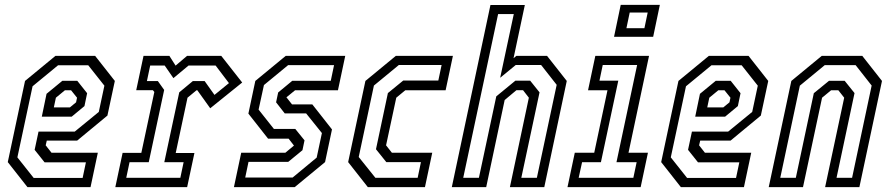

<svg xmlns="http://www.w3.org/2000/svg" viewBox="-20 -770 3661 790"><path d="M371.5 -540 452.5 -437 422 -294.5 297.5 -191.5H172.5L168 -172L192 -141.5H382.5L352.5 0H93L12 -103L83 -437L208 -540ZM343 -501.5H219L114 -415L51.5 -122.5L118.5 -38H320L333.5 -102H163.5L122.5 -153.5L138.5 -228.5H287.5L386.5 -309.5L409.5 -417.5ZM298 -437.5 338.5 -386.5 327.5 -333.5 275 -290H152L171.5 -384L236.5 -437.5ZM272.5 -398.5H247L210 -368L201.5 -328H267.5L293 -349L297 -368Z M454.5 0 484.5 -141H561.5L615 -391.5L609 -399H540.5L570.5 -540H677L702.5 -500L749.5 -540H890.5L976.5 -430.5L845 -324.5L792 -398.5H788.5L751.5 -368L703 -140.5H780L750 0ZM499.5 -38.5H722L735.5 -102.5H656L717.5 -390L773.5 -436.5H822L862.5 -379.5L922 -428L867 -500.5H756L693.5 -448.5L657.5 -500.5H598L584.5 -436.5H629.5L655.5 -400L592 -102.5H513Z M942.5 0 972.5 -141.5H1154L1189.5 -171L1167.5 -199.5H1083L1002 -302.5L1030.5 -437L1155.5 -540H1400.5L1370.5 -398.5H1194L1158.5 -369.5L1181.5 -340.5H1265L1346 -237.5L1317.5 -103L1192.5 0ZM989 -39.5H1184L1283 -121.5L1304.5 -222.5L1239.5 -303.5H1151.5L1116 -349L1124.5 -389.5L1182.5 -437.5H1341L1354.5 -502H1165.5L1066 -420L1044 -319L1107 -239.5H1195L1233 -192.5L1224.5 -152L1166 -104H1002.5Z M1493.5 0 1412.5 -103 1483.5 -437 1608.5 -540H1843.5L1813.5 -398.5H1647.5L1610.5 -368L1568.5 -172L1592.5 -141.5H1758.5L1728.5 0ZM1524.5 -38.5H1698.5L1712 -103H1569.5L1527 -156L1576 -387L1639 -438.5H1783.5L1797 -502.5H1621L1518.5 -418L1456 -124Z M1839 0 1998 -749.5H2139.5L2093 -530.5L2104.5 -540H2231L2312 -437L2219.5 0H2078L2156 -368L2132 -399H2105L2056.5 -358.5L1980.5 0ZM1886 -38.5H1950.5L2022 -373.5L2100.5 -438H2161.5L2200 -390L2125 -38.5H2189L2270.5 -421L2206.5 -502.5H2102L2038 -450L2094 -712H2029.5Z M2506.5 -618.5 2534 -750H2695L2667.5 -618.5ZM2557.5 -654H2631.5L2645 -718.5H2571ZM2315 0 2345 -141.5H2425L2479.5 -398.5H2399.5L2429.5 -540H2650.5L2566 -141.5H2646L2616 0ZM2361 -38.5H2586L2599.5 -102.5H2516.5L2601.5 -502.5H2460L2446.5 -438H2524L2452.5 -102.5H2375Z M3060 -540 3141 -437 3110.5 -294.5 2986 -191.5H2861L2856.5 -172L2880.5 -141.5H3071L3041 0H2781.5L2700.5 -103L2771.5 -437L2896.5 -540ZM3031.5 -501.5H2907.5L2802.5 -415L2740 -122.5L2807 -38H3008.5L3022 -102H2852L2811 -153.5L2827 -228.5H2976L3075 -309.5L3098 -417.5ZM2986.5 -437.5 3027 -386.5 3016 -333.5 2963.5 -290H2840.5L2860 -384L2925 -437.5ZM2961 -398.5H2935.5L2898.5 -368L2890 -328H2956L2981.5 -349L2985.5 -368Z M3143 0 3236 -437 3361 -540H3528L3609 -437L3516 0H3375L3453.5 -368L3429.5 -398.5H3399.5L3362.5 -368L3284 0ZM3190.5 -38.5H3254.5L3328.5 -386.5L3391 -437.5H3455.5L3496 -387L3422 -38.5H3486L3566.5 -418L3500.5 -502H3373.5L3271 -417.5Z"/></svg>

Font: Tourney Condensed Regular
Style: Italic
Weight: 400
Width: 3
Italic angle: -12°
Designer: Tyler Finck
Foundry: Etcetera Type Co
Version: Version 1.010; ttfautohint (v1.8.3)